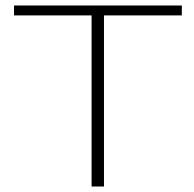

<svg xmlns="http://www.w3.org/2000/svg" viewBox="-20 -678 706 698"><path d="M641 -658V-622H358V0H313V-622H31V-658Z"/></svg>

Font: EauTestInfant Light
Style: Regular
Weight: 300
Designer: Christian Thalmann (Catharsis Fonts)
Version: Version 0.001;PS 000.001;hotconv 1.0.88;makeotf.lib2.5.64775